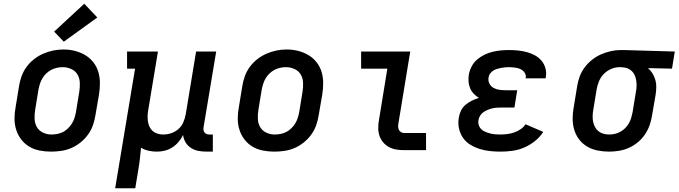

<svg xmlns="http://www.w3.org/2000/svg" viewBox="-20 -807 3647 1032"><path d="M254 8Q223 8 192.5 2Q162 -4 137 -19Q112 -34 94 -57.5Q76 -81 67 -109.5Q58 -138 58 -169.5Q58 -201 64 -232L82 -342Q86 -369 95.5 -396Q105 -423 122 -446.5Q139 -470 162.5 -488.5Q186 -507 212.5 -518.5Q239 -530 266 -535.5Q293 -541 321 -541Q353 -541 382.5 -533.5Q412 -526 437.5 -511Q463 -496 481.5 -472.5Q500 -449 508.5 -420.5Q517 -392 517 -360.5Q517 -329 512 -298L493 -188Q489 -161 479.5 -134Q470 -107 453 -83.5Q436 -60 413 -41.5Q390 -23 363.5 -11.5Q337 0 309 4Q281 8 254 8ZM256 -84Q272 -84 288 -87Q304 -90 318.5 -97.5Q333 -105 345.5 -117Q358 -129 366.5 -143Q375 -157 380 -172Q385 -187 388 -203L406 -313Q410 -338 409 -362.5Q408 -387 396.5 -406.5Q385 -426 363 -436Q341 -446 317 -446Q301 -446 285.5 -442.5Q270 -439 255.5 -431.5Q241 -424 229 -412.5Q217 -401 208.5 -387Q200 -373 195 -357.5Q190 -342 187 -327L169 -217Q165 -193 166 -168.5Q167 -144 178 -124.5Q189 -105 210.5 -94.5Q232 -84 256 -84Q256 -84 256 -84Q256 -84 256 -84ZM323 -583 271 -637 433 -787 503 -713Z M599 205 706 -438H663V-530H829L777 -217Q774 -201 773.5 -185.5Q773 -170 775 -155Q777 -140 783.5 -126Q790 -112 801 -102.5Q812 -93 826.5 -88.5Q841 -84 857 -84Q879 -84 900 -91Q921 -98 938.5 -113Q956 -128 965 -149Q974 -170 978 -191L1034 -530H1142L1074 -122Q1073 -114 1074 -107Q1075 -100 1079.5 -94.5Q1084 -89 1091 -86.5Q1098 -84 1106 -84H1124V8H1091Q1068 8 1046.5 4Q1025 0 1007 -11.5Q989 -23 978 -41Q967 -59 964 -81Q954 -61 939 -43.5Q924 -26 905 -14Q886 -2 865 3Q844 8 823 8Q800 8 778 3Q756 -2 738 -13Q735 16 732 45Q729 74 724 102L707 205Z M1454 8Q1423 8 1392.5 2Q1362 -4 1337 -19Q1312 -34 1294 -57.5Q1276 -81 1267 -109.5Q1258 -138 1258 -169.5Q1258 -201 1264 -232L1282 -342Q1286 -369 1295.5 -396Q1305 -423 1322 -446.5Q1339 -470 1362.5 -488.5Q1386 -507 1412.5 -518.5Q1439 -530 1466 -535.5Q1493 -541 1521 -541Q1553 -541 1582.5 -533.5Q1612 -526 1637.5 -511Q1663 -496 1681.5 -472.5Q1700 -449 1708.5 -420.5Q1717 -392 1717 -360.5Q1717 -329 1712 -298L1693 -188Q1689 -161 1679.5 -134Q1670 -107 1653 -83.5Q1636 -60 1613 -41.5Q1590 -23 1563.5 -11.5Q1537 0 1509 4Q1481 8 1454 8ZM1456 -84Q1472 -84 1488 -87Q1504 -90 1518.5 -97.5Q1533 -105 1545.5 -117Q1558 -129 1566.5 -143Q1575 -157 1580 -172Q1585 -187 1588 -203L1606 -313Q1610 -338 1609 -362.5Q1608 -387 1596.5 -406.5Q1585 -426 1563 -436Q1541 -446 1517 -446Q1501 -446 1485.5 -442.5Q1470 -439 1455.5 -431.5Q1441 -424 1429 -412.5Q1417 -401 1408.5 -387Q1400 -373 1395 -357.5Q1390 -342 1387 -327L1369 -217Q1365 -193 1366 -168.5Q1367 -144 1378 -124.5Q1389 -105 1410.5 -94.5Q1432 -84 1456 -84Q1456 -84 1456 -84Q1456 -84 1456 -84Z M2152 0Q2130 0 2109 -3.5Q2088 -7 2070 -17Q2052 -27 2039 -42.5Q2026 -58 2019.5 -77.5Q2013 -97 2013 -119Q2013 -141 2017 -162L2062 -438H1921V-530H2185L2122 -147Q2120 -138 2120 -128.5Q2120 -119 2123.5 -110.5Q2127 -102 2135 -97Q2143 -92 2152 -92H2270V0Z M2671 8Q2642 8 2613.5 5Q2585 2 2558 -6.5Q2531 -15 2507.5 -29.5Q2484 -44 2468.5 -66.5Q2453 -89 2447 -117Q2441 -145 2446 -174Q2449 -193 2457.5 -211.5Q2466 -230 2482 -243.5Q2498 -257 2516.5 -266Q2535 -275 2554 -281Q2539 -290 2526.5 -303Q2514 -316 2507 -332.5Q2500 -349 2498.5 -368Q2497 -387 2500 -406Q2504 -428 2515 -449.5Q2526 -471 2544 -486.5Q2562 -502 2583.5 -512.5Q2605 -523 2627.5 -528.5Q2650 -534 2672 -536Q2694 -538 2716 -538Q2741 -538 2765 -535.5Q2789 -533 2811.5 -527Q2834 -521 2854.5 -510Q2875 -499 2890 -481.5Q2905 -464 2911.5 -441Q2918 -418 2914 -394Q2914 -392 2913.5 -390Q2913 -388 2912 -386H2805Q2805 -387 2805.5 -387.5Q2806 -388 2806 -389Q2808 -399 2804 -408.5Q2800 -418 2793 -425Q2786 -432 2776.5 -436Q2767 -440 2757.5 -442Q2748 -444 2737.5 -445Q2727 -446 2716 -446Q2706 -446 2695 -445Q2684 -444 2673 -442Q2662 -440 2651 -436.5Q2640 -433 2630.5 -427Q2621 -421 2614 -411Q2607 -401 2606 -390Q2603 -373 2610.5 -358Q2618 -343 2632 -335Q2646 -327 2663 -324.5Q2680 -322 2697 -322H2760L2745 -229H2682Q2669 -229 2656 -228.5Q2643 -228 2630.5 -225.5Q2618 -223 2605 -218Q2592 -213 2580.5 -205.5Q2569 -198 2561.5 -186.5Q2554 -175 2552 -162Q2549 -148 2553.5 -134.5Q2558 -121 2567.5 -112Q2577 -103 2589.5 -98Q2602 -93 2615.5 -89.5Q2629 -86 2643 -85Q2657 -84 2671 -84Q2689 -84 2707.5 -86.5Q2726 -89 2743.5 -95Q2761 -101 2777.5 -112Q2794 -123 2805 -139L2900 -98Q2882 -70 2855 -48.5Q2828 -27 2797.5 -14Q2767 -1 2735 3.5Q2703 8 2671 8Z M3254 8Q3223 8 3192.5 2Q3162 -4 3136.5 -19Q3111 -34 3093 -57.5Q3075 -81 3066.5 -109.5Q3058 -138 3058 -169.5Q3058 -201 3064 -232L3082 -342Q3086 -369 3095.5 -395Q3105 -421 3122 -444Q3139 -467 3161.5 -485Q3184 -503 3210 -514.5Q3236 -526 3263 -532Q3290 -538 3316 -538Q3320 -538 3324.5 -538Q3329 -538 3333 -538L3607 -530L3592 -438L3463 -441Q3477 -429 3487 -412.5Q3497 -396 3502.5 -377.5Q3508 -359 3507.5 -338.5Q3507 -318 3504 -298L3485 -188Q3481 -161 3472 -135Q3463 -109 3447 -85Q3431 -61 3408.5 -42.5Q3386 -24 3360.5 -12.5Q3335 -1 3307.5 3.5Q3280 8 3254 8ZM3255 -84Q3270 -84 3285.5 -87.5Q3301 -91 3315 -99Q3329 -107 3340.5 -118.5Q3352 -130 3360 -144Q3368 -158 3372.5 -173Q3377 -188 3380 -203L3398 -313Q3401 -328 3401.5 -343.5Q3402 -359 3400 -373Q3398 -387 3392.5 -400.5Q3387 -414 3377 -424Q3367 -434 3353.5 -439.5Q3340 -445 3325 -445L3318 -446Q3316 -446 3314 -446Q3312 -446 3310 -446Q3287 -446 3265 -436.5Q3243 -427 3226 -410Q3209 -393 3200 -371Q3191 -349 3187 -327L3169 -217Q3166 -201 3165.5 -184.5Q3165 -168 3168 -153Q3171 -138 3178 -124.5Q3185 -111 3197 -101.5Q3209 -92 3224 -88Q3239 -84 3255 -84Z"/></svg>

Font: Iosevka Slab Semibold Extended
Style: Italic
Weight: 600
Width: 7
Italic angle: -9°
Monospace: yes
Designer: Belleve Invis
Foundry: Belleve Invis
Version: Version 11.1.0; ttfautohint (v1.8.3)